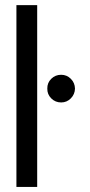

<svg xmlns="http://www.w3.org/2000/svg" viewBox="-20 -739 357 759"><path d="M127 -718.8V0H44.9V-718.8ZM221.7 -334Q198.7 -334 182.6 -350.1Q166.5 -366.2 167 -388.7Q166.5 -411.6 182.6 -427.5Q198.7 -443.4 221.7 -443.4Q244.1 -443.4 260 -427.5Q275.9 -411.6 276.4 -388.7Q275.9 -366.2 260 -350.1Q244.1 -334 221.7 -334Z"/></svg>

Font: Inter Display V
Style: Regular
Weight: 400
Designer: Rasmus Andersson
Foundry: rsms
Version: Version 3.015;git-src